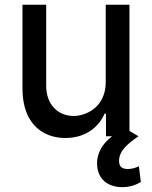

<svg xmlns="http://www.w3.org/2000/svg" viewBox="-20 -565 630 796"><path d="M418.3 -225.1C418.3 -161.2 387.4 -119.7 346.6 -99.4C326.3 -89.1 305.8 -84.2 285.5 -84.2C218.8 -84.2 171.5 -133.2 171.5 -208.8V-545.5H73.2V-198.5C73.2 -107.6 105.5 -46.9 159.1 -16C185.7 -0.7 216.6 7.1 251.1 7.1C333.5 7.1 388.5 -36.6 413.7 -93.8H419.4V0H516.7V-545.5H418.3ZM487.2 210.9C521.7 210.9 547.2 199.6 563.9 189.6L555.8 123.9C545.8 129.3 529.8 135.7 509.9 135.7C482.6 135.7 473.4 122.9 473.7 101.2C473.4 60.4 511.4 28.8 554.3 0L500 -32.3C441.8 -5.7 407.7 27.7 392.4 63.6C384.9 81.7 381.4 99.4 382.5 117.2C384.9 178.3 427.6 210.9 487.2 210.9Z"/></svg>

Font: Inter 465
Style: Regular
Weight: 400
Designer: Rasmus Andersson
Foundry: rsms
Version: Version 3.019;Glyphs 3.1.2 (3151)